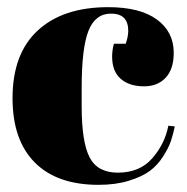

<svg xmlns="http://www.w3.org/2000/svg" viewBox="-20 -506 523 536"><path d="M290 -468Q246 -468 227 -420Q208 -372 208 -261V-209Q208 -110 230 -67Q252 -24 309 -24Q370 -24 405 -64Q440 -104 450 -155L468 -153Q463 -130 457 -112Q451 -94 435.5 -69.5Q420 -45 398.5 -29Q377 -13 340 -1.5Q303 10 255 10Q139 10 77 -52.5Q15 -115 15 -232Q15 -356 85.5 -421Q156 -486 282 -486Q371 -486 418 -451.5Q465 -417 465 -359Q465 -313 442.5 -289Q420 -265 382 -265Q341 -265 317 -286Q293 -307 293 -348Q293 -366 298 -384H331Q338 -404 338 -420Q338 -468 290 -468Z"/></svg>

Font: Abril Fatface
Style: Regular
Weight: 400
Designer: Veronika Burian, Jos Scaglione
Foundry: TypeTogether
Version: Version 1.001